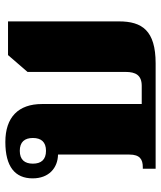

<svg xmlns="http://www.w3.org/2000/svg" viewBox="38 -640 602 718"><g transform="rotate(-90 339.0 -281.0)"><path d="M67 0H461C584 0 618 -51 618 -137V-552H492L429 -479V-112C429 -75 417 -52 377 -52H309V-425C309 -513 260 -562 167 -562C75 -562 31 -526 31 -460C31 -399 70 -366 120 -365V-98C120 -59 102 -48 73 -48H67ZM134 -410C101 -410 86 -428 86 -459C86 -490 101 -508 134 -508C167 -508 182 -490 182 -459C182 -428 167 -410 134 -410Z"/></g></svg>

Font: Noto Serif Thai Black
Style: Regular
Weight: 900
Designer: Monotype Design Team
Foundry: Monotype Imaging Inc.
Version: Version 2.002